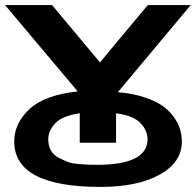

<svg xmlns="http://www.w3.org/2000/svg" viewBox="-30 -715 771 756"><path d="M-10 -695H175L364 -469Q373 -480 397 -509.5Q421 -539 434 -554L552 -695H721L434 -352Q494 -347 540 -331.5Q586 -316 613 -296Q640 -276 657 -250.5Q674 -225 680 -202.5Q686 -180 686 -157Q686 -76 599 -27.5Q512 21 366 21Q26 21 26 -158Q26 -229 85.5 -285Q145 -341 276 -355Q223 -418 121 -539Q19 -660 -10 -695ZM160 -167Q160 -142 170 -123.5Q180 -105 200 -94.5Q220 -84 237 -77.5Q254 -71 281.5 -69Q309 -67 319.5 -66.5Q330 -66 351 -66Q551 -66 551 -167Q551 -201 523 -230.5Q495 -260 427 -269V-153H284V-269Q215 -259 187.5 -229.5Q160 -200 160 -167Z"/></svg>

Font: Coval
Style: ExtraBold
Weight: 800
Foundry: Context Ltd
Version: Version 001.000